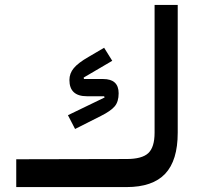

<svg xmlns="http://www.w3.org/2000/svg" viewBox="-20 -760 810 780"><path d="M46 -113 494 -114Q557 -114 582.5 -138Q608 -162 608 -221V-740H702V-221Q702 -108 651 -54Q600 0 494 0H46ZM256 -292 405 -364 403 -369H333Q262 -369 262 -435Q262 -462 280 -483.5Q298 -505 340 -529L403 -566L436 -513L320 -445L321 -439H399Q462 -439 462 -381Q462 -347 446 -328Q430 -309 390 -289L285 -236Z"/></svg>

Font: IBM Plex Sans Arabic Medium
Style: Regular
Weight: 500
Designer: Mike Abbink, Paul van der Laan, Pieter van Rosmalen, Wael Morcos, Khajak Apelian
Foundry: Bold Monday
Version: Version 1.1